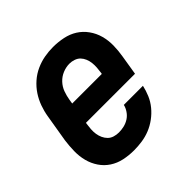

<svg xmlns="http://www.w3.org/2000/svg" viewBox="-145 -655 789 789"><g transform="rotate(-45 250.0 -260.0)"><path d="M203 8Q173 8 145 2Q117 -4 94 -19Q71 -34 55.5 -57Q40 -80 33 -107Q26 -134 26.5 -163.5Q27 -193 31 -222L51 -342Q55 -367 64 -392Q73 -417 87.5 -439Q102 -461 122.5 -479Q143 -497 167.5 -508Q192 -519 217 -523.5Q242 -528 267 -528Q297 -528 325.5 -522Q354 -516 377 -501.5Q400 -487 416.5 -464Q433 -441 440.5 -413.5Q448 -386 447.5 -356.5Q447 -327 442 -298L428 -212H143L142 -207Q140 -193 139 -179Q138 -165 140 -151.5Q142 -138 147.5 -126Q153 -114 162 -105Q171 -96 184 -92Q197 -88 211 -88Q226 -88 241 -91.5Q256 -95 269.5 -103.5Q283 -112 292.5 -126Q302 -140 305 -154H416Q411 -131 401.5 -108.5Q392 -86 376 -66.5Q360 -47 339.5 -32Q319 -17 296.5 -8Q274 1 250 4.5Q226 8 203 8ZM159 -308H331L332 -313Q334 -327 335 -340.5Q336 -354 334.5 -367.5Q333 -381 328 -393Q323 -405 314.5 -414Q306 -423 293 -427.5Q280 -432 267 -432Q247 -432 227.5 -424Q208 -416 193.5 -400.5Q179 -385 172 -365.5Q165 -346 162 -327Z"/></g></svg>

Font: Iosevka Oblique
Style: Bold
Weight: 700
Italic angle: -9°
Monospace: yes
Designer: Belleve Invis
Foundry: Belleve Invis
Version: Version 32.5.0; ttfautohint (v1.8.4)